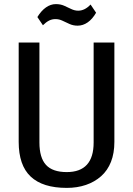

<svg xmlns="http://www.w3.org/2000/svg" viewBox="-20 -907 648 935"><path d="M305 8Q188 8 129.5 -47Q71 -102 71 -216V-700H172V-213Q172 -139 204 -104Q236 -69 305 -69Q436 -69 436 -213V-700H537V-216Q537 -161 520.5 -119Q504 -77 472.5 -49Q441 -21 398.5 -6.5Q356 8 305 8ZM162 -824Q181 -855 204 -871Q227 -887 252 -887Q274 -887 291.5 -879.5Q309 -872 326 -863.5Q343 -855 361 -855Q377 -855 392 -862.5Q407 -870 421 -885L448 -845Q430 -814 407 -798Q384 -782 358 -782Q337 -782 319 -790Q301 -798 284.5 -806Q268 -814 250 -814Q233 -814 218.5 -806.5Q204 -799 189 -784Z"/></svg>

Font: Pathway Extreme SemiCondensed Medium
Style: Regular
Weight: 500
Width: 4
Version: Version 1.001;gftools[0.9.26]